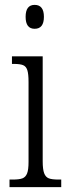

<svg xmlns="http://www.w3.org/2000/svg" viewBox="-20 -767 280 787"><path d="M85 -698Q85 -747 122 -747Q160 -747 160 -698Q160 -649 122 -649Q85 -649 85 -698ZM19 -31H32Q59 -31 72 -36Q85 -41 91 -56Q97 -71 97 -103V-431Q97 -464 92 -479.5Q87 -495 74.5 -500Q62 -505 37 -505H29V-536H155V-106Q155 -73 161 -57Q167 -41 180 -36Q193 -31 220 -31H231V0H19Z"/></svg>

Font: Noto Serif CondLight
Style: Regular
Weight: 300
Width: 3
Designer: Monotype Design Team
Foundry: Monotype Imaging Inc.
Version: Version 1.001